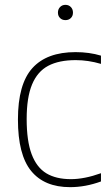

<svg xmlns="http://www.w3.org/2000/svg" viewBox="-20 -763 453 792"><path d="M54 -270Q54 -416 113.5 -482Q173 -548 291.5 -548Q348.5 -548 396.5 -533.5V-499.5Q343.5 -515 292.5 -515Q223 -515 178.8 -491.5Q134.5 -468 112.2 -414.5Q90 -361 90 -272Q90 -181.5 110.5 -127Q131 -72.5 171 -48.2Q211 -24 272.5 -24Q328 -24 396.5 -48.5V-14.5Q332.5 9 269 9Q163 9 108.5 -57.8Q54 -124.5 54 -270ZM219 -711Q219 -725 227.8 -734Q236.5 -743 250 -743Q263.5 -743 272.2 -734Q281 -725 281 -711Q281 -697 272.2 -688.5Q263.5 -680 250 -680Q236.5 -680 227.8 -688.5Q219 -697 219 -711Z"/></svg>

Font: Encode Sans Thin
Style: Regular
Weight: 250
Designer: Multiple Designers
Foundry: Impallari Type
Version: Version 2.000